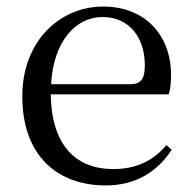

<svg xmlns="http://www.w3.org/2000/svg" viewBox="-20 -551 586 586"><path d="M303 15C393 15 460 -26 504 -94L488 -108C447 -60 396 -35 325 -35C215 -35 137 -104 135 -263H495C500 -279 502 -299 502 -323C502 -441 425 -531 295 -531C162 -531 48 -425 48 -257C48 -76 155 15 303 15ZM136 -294C143 -424 210 -499 293 -499C374 -499 422 -437 422 -352C422 -312 412 -294 377 -294Z"/></svg>

Font: Harano Aji Mincho KR
Style: Regular
Weight: 400
Foundry: Masamichi Hosoda
Version: HaranoAjiMinchoKR-Regular version 20230610;ttx 4.39.4